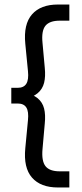

<svg xmlns="http://www.w3.org/2000/svg" viewBox="-20 -734 363 850"><path d="M236.5 96Q159.8 96 121.6 52.2Q83.5 8.5 92 -77.8L103.8 -201.8Q107.8 -240.2 96.6 -258Q85.5 -275.8 57.8 -275.8H30V-345.2H57.8Q85.5 -345.2 96.6 -363.4Q107.8 -381.5 103.8 -419.2L92 -540.2Q83.5 -626.5 121.6 -670.2Q159.8 -714 236.5 -714H287V-642.5H244.5Q199.5 -642.5 181.1 -619.9Q162.8 -597.2 168.2 -544.2L178.2 -434Q182.2 -395 175.2 -367.2Q168.2 -339.5 146.8 -321.5Q125.2 -303.5 85.5 -292.8V-325.2Q125.2 -316.8 146.8 -299Q168.2 -281.2 175.2 -253.6Q182.2 -226 178.2 -187L168.2 -73.8Q163.5 -21 181.5 1.8Q199.5 24.5 244.5 24.5H287V96Z"/></svg>

Font: Outfit Thin
Style: Regular
Weight: 100
Designer: Rodrigo Fuenzalida
Foundry: fragTYPE
Version: Version 1.100;gftools[0.9.27]